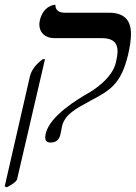

<svg xmlns="http://www.w3.org/2000/svg" viewBox="-52 -575 576 815"><path d="M211 -38C223 -89 267 -112 333 -148C414 -191 462 -217 492 -344C498 -371 504 -402 504 -431C504 -479 485 -521 411 -521H224C197 -521 183 -532 183 -555C183 -555 132 -554 117 -488C116 -482 115 -476 115 -471C115 -438 138 -413 179 -413H381C434 -413 447 -387 447 -357C447 -341 443 -325 440 -310C424 -240 338 -188 323 -180C282 -156 160 -85 142 -8C141 -2 140 3 140 8C140 23 147 30 163 30C185 30 199 19 204 -3C208 -17 209 -31 211 -38ZM-23 220C2 207 19 195 21 184L139 -324H130C102 -304 82 -279 75 -251L-32 216Z"/></svg>

Font: Libertinus Serif
Style: Italic
Weight: 400
Italic angle: -12°
Designer: Philipp H. Poll, Khaled Hosny
Foundry: Caleb Maclennan
Version: Version 7.050;RELEASE